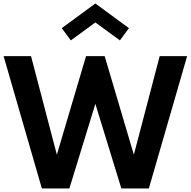

<svg xmlns="http://www.w3.org/2000/svg" viewBox="-39 -1068 1080 1088"><path d="M198.2 0 -18.6 -750H136.8L283.2 -191.4L448.6 -750H554.1L719.5 -191.4L865.9 -750H1021.4L804.5 0H648.6L501.4 -479.5L354.1 0ZM362.3 -839.1 310.9 -908.6 501.4 -1048.2 691.8 -908.6 640.5 -839.1 501.4 -940.9Z"/></svg>

Font: Spartan
Style: Bold
Weight: 700
Designer: Matt Bailey, Mirko Velimirovic
Foundry: Matt Bailey
Version: Version 1.005